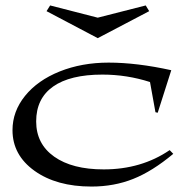

<svg xmlns="http://www.w3.org/2000/svg" viewBox="-20 -665 692 705"><path d="M616.2 -100.1Q539.6 -36.1 469.2 -8.1Q398.9 20 315.9 20Q187.5 20 106.7 -37.8Q25.9 -95.7 25.9 -187Q25.9 -255.9 72 -313Q118.2 -370.1 199.2 -402.6Q280.3 -435.1 378.9 -435.1Q482.4 -435.1 608.9 -407.2L559.1 -251L550.8 -252.9L530.8 -363.8Q445.8 -391.1 356 -391.1Q237.3 -391.1 175 -347.2Q112.8 -303.2 112.8 -219.2Q112.8 -136.7 179 -89.8Q245.1 -43 360.8 -43Q499 -43 603 -113.8ZM150.9 -624 164.1 -645 338.9 -600.1 515.1 -645 527.8 -624 338.9 -524.9Z"/></svg>

Font: Halibut Exp
Style: Regular
Weight: 400
Width: 7
Designer: Matteo Maggi
Foundry: Collletttivo
Version: Version 3.080 | FøM Fix